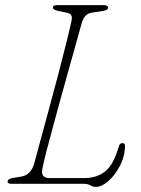

<svg xmlns="http://www.w3.org/2000/svg" viewBox="-20 -720 552 752"><path d="M309 0H27.5Q6 0 10.5 -11Q11 -20.5 34 -23.5L63 -28.5Q100.5 -34 114 -79.5Q123 -114.5 139 -172.5Q155 -230.5 173.5 -299Q192 -367.5 209.8 -435Q227.5 -502.5 241 -557Q254.5 -611.5 260.5 -641Q265.5 -665 244.5 -669.5L206.5 -677.5Q187 -681.5 187 -691.5Q187 -700 206.5 -700H386.5Q403 -700 403 -690Q403 -679.5 381.5 -677L340.5 -670.5Q324 -668.5 315 -658.2Q306 -648 300 -629.5Q294 -607.5 281.8 -563.8Q269.5 -520 253.8 -463.8Q238 -407.5 221.2 -346.8Q204.5 -286 189 -229.2Q173.5 -172.5 162 -127.8Q150.5 -83 146 -59Q138 -22.5 175 -22.5H307.5Q361 -22.5 393.2 -49.8Q425.5 -77 444.5 -144Q448 -159.5 459.5 -159.5Q469.5 -159.5 469.5 -149Q469.5 -109.5 450.8 -72.5Q432 -35.5 405.5 -11.8Q379 12 355.5 12Q344 12 334 6Q324 0 309 0Z"/></svg>

Font: Fraunces 9pt Soft Thin
Style: Italic
Weight: 100
Italic angle: -16°
Version: Version 1.000;[b76b70a41]